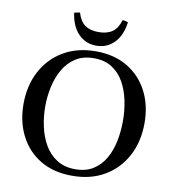

<svg xmlns="http://www.w3.org/2000/svg" viewBox="-98 -1000 997 1100"><g transform="rotate(10 401.0 -449.5)"><path d="M752 -354Q752 -246 708 -163Q664 -80 584 -32.5Q504 15 395 15Q287 15 210 -31Q133 -77 91.5 -158Q50 -239 50 -342Q50 -449 94 -532.5Q138 -616 218.5 -663.5Q299 -711 407 -711Q514 -711 591 -665Q668 -619 710 -538.5Q752 -458 752 -354ZM628 -344Q628 -405 616 -463Q604 -521 577.5 -568Q551 -615 508 -642.5Q465 -670 403 -670Q340 -670 296.5 -642Q253 -614 226.5 -568Q200 -522 187.5 -465Q175 -408 175 -349Q175 -291 187.5 -233.5Q200 -176 227 -129Q254 -82 298.5 -53.5Q343 -25 406 -25Q468 -25 510.5 -52Q553 -79 579 -124.5Q605 -170 616.5 -227Q628 -284 628 -344ZM278 -914Q292 -865 322 -843.5Q352 -822 401 -822Q451 -822 481.5 -843.5Q512 -865 526 -914Q534 -913 542 -911Q550 -909 558 -907Q548 -829 506 -786Q464 -743 402 -743Q340 -743 298 -786Q256 -829 245 -907Q259 -911 278 -914Z"/></g></svg>

Font: Tiro Gurmukhi
Style: Regular
Weight: 400
Designer: Gurmukhi: John Hudson & Fiona Ross. Latin: John Hudson.
Foundry: Tiro Typeworks Ltd.
Version: Version 1.52